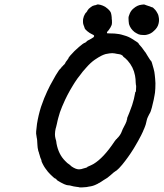

<svg xmlns="http://www.w3.org/2000/svg" viewBox="-20 -797 729 856"><path d="M611 -776Q615 -777 620 -777Q625 -777 626 -776Q627 -775 632.5 -773.5Q638 -772 641.5 -770.5Q645 -769 646.5 -769Q648 -769 651.5 -767Q655 -765 657 -765Q662 -765 673 -752Q678 -746 683 -736Q686 -731 687 -724Q691 -708 687 -692Q685 -683 680 -675Q675 -667 667 -660Q659 -652 651 -648Q643 -644 634 -642Q627 -640 618 -641Q606 -641 598 -644Q589 -648 580 -654Q561 -669 555 -690Q554 -695 553.5 -703Q553 -711 553 -714Q552 -723 559 -738Q565 -751 575 -759Q592 -774 611 -776ZM414 -777Q413 -777 419 -777Q428 -776 438 -772Q449 -768 459 -759Q473 -747 475 -738Q477 -731 478 -720Q478 -711 479 -707Q480 -693 478 -686Q474 -675 464 -662Q457 -655 457 -653Q456 -649 458.5 -648.5Q461 -648 471 -648Q493 -648 503 -646Q507 -645 511 -645Q518 -644 534 -639Q553 -634 570 -623Q598 -606 598 -603Q598 -601 603 -596Q614 -584 619 -576Q622 -572 624 -569Q629 -564 636 -551Q640 -544 643.5 -539Q647 -534 649 -530.5Q651 -527 652 -527Q656 -526 665 -490Q669 -476 670 -463Q672 -447 673 -426Q673 -401 671 -384Q670 -380 669 -372Q666 -353 660 -330Q658 -319 652 -301Q651 -297 649 -294Q647 -291 645.5 -288Q644 -285 640 -277Q636 -269 634.5 -262Q633 -255 631.5 -249.5Q630 -244 629.5 -241.5Q629 -239 626.5 -233Q624 -227 623 -224Q622 -221 620 -217.5Q618 -214 617 -210Q612 -198 596 -169Q588 -154 581 -143Q578 -138 575 -133Q552 -96 525 -63Q508 -43 502 -39Q484 -27 473 -16Q459 -3 442 6Q439 8 433 12Q427 16 423.5 18Q420 20 419 20Q417 22 412 24Q395 33 376 35Q372 36 366 37Q357 38 345.5 38.5Q334 39 333 38Q332 37 321 36Q306 34 300 32Q291 29 283 29Q278 29 266 24Q251 17 240 10Q238 9 236 7.5Q234 6 233 5Q232 4 232.5 4Q233 4 232 3Q231 2 229.5 0.5Q228 -1 226 -1Q224 -2 224 -2Q219 -5 204 -20Q192 -32 187 -40Q184 -44 181 -48Q176 -55 170 -67Q164 -79 165 -80Q166 -81 160 -94Q157 -102 155 -111Q154 -112 154 -113.5Q154 -115 153.5 -116.5Q153 -118 152.5 -120Q152 -122 151 -123Q147 -140 147 -149Q147 -153 146.5 -156Q146 -159 146 -164.5Q146 -170 145.5 -173Q145 -176 144.5 -180Q144 -184 143.5 -184.5Q143 -185 143 -188.5Q143 -192 142 -195Q139 -203 145 -245Q151 -283 163 -321Q174 -352 177 -359Q178 -360 182.5 -371.5Q187 -383 190.5 -390Q194 -397 195 -399Q200 -411 216 -439Q228 -462 243 -484L249 -491L251 -492Q252 -494 254.5 -497.5Q257 -501 257.5 -500.5Q258 -500 260.5 -503.5Q263 -507 263.5 -507Q264 -507 267 -510Q273 -518 272 -518Q271 -518 275 -523Q279 -528 280 -529.5Q281 -531 283 -534Q287 -539 286 -540Q286 -541 293 -549Q312 -571 332.5 -588Q353 -605 355 -605Q356 -605 359 -606.5Q362 -608 364.5 -610Q367 -612 366 -612Q366 -613 368.5 -614.5Q371 -616 375.5 -618.5Q380 -621 386 -624Q394 -629 397 -631Q401 -635 399 -639Q398 -641 389 -645Q380 -649 369 -658Q358 -667 357 -673Q357 -674 355 -679Q353 -684 352.5 -685.5Q352 -687 351 -690.5Q350 -694 350 -702.5Q350 -711 351 -714Q354 -727 357 -731Q358 -732 359.5 -735.5Q361 -739 364 -741Q370 -748 370 -750Q369 -750 371 -751.5Q373 -753 373 -754Q373 -756 382 -763Q383 -764 384 -764.5Q385 -765 386.5 -766Q388 -767 388 -767.5Q388 -768 390.5 -769Q393 -770 393 -770.5Q393 -771 394 -771Q399 -772 401 -773Q402 -774 406 -774ZM491 -559Q481 -561 468 -559Q459 -558 451 -556Q441 -553 433 -549Q419 -542 403 -531Q384 -518 364 -495Q345 -474 340 -466Q338 -463 333.5 -457.5Q329 -452 326 -448Q312 -428 305 -416Q278 -372 261 -331Q259 -326 257 -322Q246 -296 240 -272Q238 -265 237 -260.5Q236 -256 233.5 -244.5Q231 -233 230 -230Q228 -225 226 -212Q225 -206 225 -198.5Q225 -191 225.5 -189.5Q226 -188 226.5 -184Q227 -180 228 -177Q230 -172 231 -165Q231 -160 232 -157Q241 -109 270 -80Q280 -69 290 -63Q293 -61 293.5 -60Q294 -59 299 -55Q318 -42 332 -42Q342 -42 352 -46Q355 -47 356 -47Q357 -47 359 -48Q361 -49 363 -49Q370 -51 370 -53Q370 -54 374 -55Q386 -60 397 -66Q442 -93 491 -167Q498 -176 498 -176Q500 -176 503 -181L506 -184L508 -186Q509 -188 511 -190Q513 -192 513 -192.5Q513 -193 514.5 -194.5Q516 -196 517.5 -199.5Q519 -203 520 -204Q524 -213 524 -213.5Q524 -214 527 -221Q543 -251 544 -256Q544 -258 545 -261Q548 -268 547 -269Q546 -269 547 -271Q557 -294 569 -328Q578 -355 583 -385Q583 -386 583 -386.5Q583 -387 584 -387Q585 -386 586 -391Q587 -400 587 -410Q587 -418 586 -418Q586 -418 585 -429Q585 -444 582 -460Q575 -498 549 -527Q540 -537 530 -544Q528 -546 529 -546Q529 -548 520 -553Q515 -555 510.5 -555.5Q506 -556 501 -557Q496 -558 491 -559Z"/></svg>

Font: TT2020 Style E
Style: Italic
Weight: 400
Italic angle: -15°
Version: Version 0.2.000